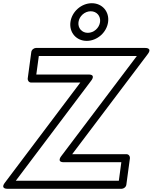

<svg xmlns="http://www.w3.org/2000/svg" viewBox="-34 -1148 948 1193"><path d="M529.8 -1078C567 -1078 592.7 -1048.2 587.7 -1011C582.7 -973.8 548.9 -944 511.6 -944C474.4 -944 448.7 -973.8 453.7 -1011C458.7 -1048.2 492.5 -1078 529.8 -1078ZM536.5 -1128C471.7 -1128 412.4 -1075.8 403.7 -1011C394.9 -946.2 440.1 -894 504.9 -894C569.6 -894 628.9 -946.2 637.7 -1011C646.4 -1075.8 601.3 -1128 536.5 -1128ZM816.3 -800 346.8 -178.2C346.8 -178.2 315 -140 362.9 -140H719.9L704.4 -25H64.2L532.7 -646.9C532.7 -646.9 564.5 -685 516.6 -685H191.6L207.2 -800ZM884 -811.8C914.7 -852.5 867.9 -850 867.9 -850H188.9C178.2 -850 162.6 -840.1 160.5 -825L138.2 -660C136.8 -649.3 144.7 -635 159.9 -635H465L-3.5 -13.1C-34.2 27.6 12.6 25 12.6 25H722.6C733.3 25 749 15.1 751 0L773.3 -165C774.8 -175.7 766.8 -190 751.7 -190H414.6Z"/></svg>

Font: Hussar Techniczny
Style: Bold 
Weight: 700
Foundry: Cannot Into Space Fonts
Version: Version 0.77